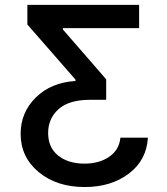

<svg xmlns="http://www.w3.org/2000/svg" viewBox="-20 -565 677 777"><path d="M578.6 -7.8Q573.2 83 501.5 137.5Q429.7 191.9 322.8 191.9Q209.5 191.9 136.5 131.3Q63.5 70.8 63.5 -23.4Q63.5 -109.9 124.8 -170.4Q186 -231 285.6 -237.3V-242.7L90.8 -465.8V-545.4H543V-451.2H234.4V-445.8L409.7 -244.1V-161.1H344.2Q259.3 -161.1 217 -123.3Q174.8 -85.4 174.8 -26.9Q174.8 32.2 215.6 64.7Q256.3 97.2 321.8 97.2Q381.8 97.2 422.1 69.3Q462.4 41.5 467.3 -7.8Z"/></svg>

Font: Interop Med
Style: Regular
Weight: 500
Designer: Rasmus Andersson, Google, Jang Haemin
Foundry: jhaemin
Version: Version 1.007